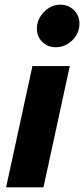

<svg xmlns="http://www.w3.org/2000/svg" viewBox="-20 -797 358 817"><path d="M217 -596Q183 -596 160 -618.5Q137 -641 137 -675Q137 -715 167 -746Q197 -777 237 -777Q271 -777 294.5 -754Q318 -731 318 -697Q318 -656 288 -626Q258 -596 217 -596ZM277 -516 165 0H6L118 -516Z"/></svg>

Font: Red Hat Text
Style: Bold Italic
Weight: 700
Italic angle: -12°
Designer: Pentagram / MCKL
Foundry: Pentagram / MCKL
Version: Version 1.003; Red Hat Text Bold Italic